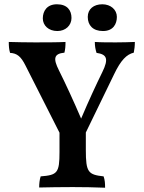

<svg xmlns="http://www.w3.org/2000/svg" viewBox="-20 -874 671 897"><path d="M248 -729C286 -729 314 -755 314 -790C314 -826 294 -854 246 -854C199 -854 180 -822 180 -788C180 -755 207 -729 248 -729ZM461 -729C509 -729 526 -762 526 -795C526 -829 497 -854 458 -854C418 -854 390 -832 390 -795C390 -756 414 -729 461 -729ZM522 -676C490 -676 450 -676 423 -678C423 -658 426 -643 431 -627C479 -620 489 -600 458 -537C430 -480 396 -407 359 -320C323 -404 285 -486 255 -546C228 -600 231 -623 281 -628C285 -645 286 -657 286 -678C252 -676 181 -676 143 -676C105 -676 54 -677 21 -678C21 -659 22 -644 27 -627C60 -625 78 -610 99 -568L258 -254V-164C258 -66 248 -56 170 -50C165 -35 163 -16 163 2C200 1 268 0 320 0C368 0 423 1 471 3C471 -17 470 -33 464 -50C392 -58 381 -69 381 -173V-255L513 -527C545 -594 572 -620 605 -628C608 -644 610 -658 610 -678C585 -677 552 -676 522 -676Z"/></svg>

Font: Vollkorn Semibold
Style: Regular
Weight: 600
Designer: Friedrich Althausen
Foundry: Friedrich Althausen
Version: Version 4.015;PS 004.015;hotconv 1.0.88;makeotf.lib2.5.64775